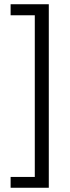

<svg xmlns="http://www.w3.org/2000/svg" viewBox="-20 -735 331 905"><path d="M30 150V99H144V-663H30V-715H210V150Z"/></svg>

Font: Mukta Light
Style: Regular
Weight: 300
Designer: Girish Dalvi and Yashodeep Gholap
Foundry: Ek Type
Version: Version 2.538;PS 1.002;hotconv 16.6.51;makeotf.lib2.5.65220;